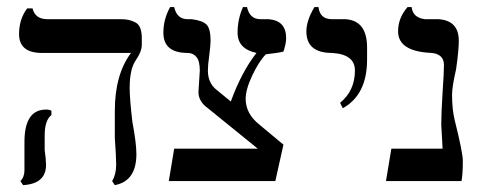

<svg xmlns="http://www.w3.org/2000/svg" viewBox="-20 -540 1395 556"><path d="M312.5 -3.9 304.7 -15.6Q316.4 -35.2 316.4 -62.5Q316.4 -85.9 312.5 -140.6Q312.5 -191.4 312.5 -218.8Q312.5 -324.2 359.4 -386.7H101.6Q35.2 -386.7 35.2 -441.4Q35.2 -484.4 58.6 -515.6H74.2Q82 -484.4 117.2 -484.4H332Q355.5 -484.4 373 -474.6Q390.6 -464.8 390.6 -429.7V-410.2Q390.6 -390.6 373 -365.2Q355.5 -339.8 355.5 -285.2Q355.5 -253.9 363.3 -187.5Q375 -125 375 -93.8Q375 -15.6 312.5 -3.9ZM46.9 -3.9 39.1 -15.6Q50.8 -27.3 50.8 -46.9Q50.8 -62.5 50.8 -85.9Q50.8 -113.3 50.8 -128.9Q50.8 -222.7 113.3 -222.7Q125 -222.7 128.9 -218.8V-207Q109.4 -191.4 109.4 -148.4Q109.4 -132.8 109.4 -105.5Q113.3 -78.1 113.3 -62.5Q113.3 -7.8 46.9 -3.9Z M800.8 -390.6Q785.2 -386.7 750 -382.8Q730.5 -363.3 710.9 -322.3Q691.4 -281.2 691.4 -253.9Q691.4 -210.9 730.5 -179.7L800.8 -121.1L777.3 -15.6H468.8L484.4 -109.4H726.6L582 -226.6Q554.7 -246.1 554.7 -273.4L558.6 -335.9Q558.6 -363.3 548.8 -375Q539.1 -386.7 523.4 -386.7Q453.1 -386.7 453.1 -445.3Q453.1 -484.4 472.7 -519.5H484.4Q492.2 -484.4 523.4 -484.4H535.2Q566.4 -480.5 578.1 -468.8Q589.8 -457 589.8 -421.9Q589.8 -410.2 585.9 -378.9Q582 -351.6 582 -335.9Q582 -300.8 605.5 -281.2L648.4 -246.1Q679.7 -332 722.7 -386.7Q668 -398.4 668 -445.3Q668 -484.4 683.6 -519.5H695.3Q703.1 -484.4 734.4 -484.4H757.8Q808.6 -480.5 808.6 -429.7Q808.6 -414.1 800.8 -390.6Z M972.7 -226.6 964.8 -242.2Q1007.8 -277.3 1007.8 -335.9Q1007.8 -382.8 941.4 -386.7Q867.2 -386.7 867.2 -449.2Q867.2 -480.5 890.6 -519.5H902.3Q906.2 -484.4 941.4 -484.4H980.5Q1043 -480.5 1043 -402.3V-367.2Q1043 -265.6 972.7 -226.6Z M1316.4 -15.6H1097.7L1113.3 -109.4H1261.7L1257.8 -179.7Q1257.8 -210.9 1261.7 -273.4Q1265.6 -328.1 1265.6 -351.6Q1265.6 -382.8 1230.5 -386.7Q1132.8 -390.6 1132.8 -449.2Q1132.8 -488.3 1160.2 -519.5H1171.9Q1175.8 -488.3 1210.9 -484.4H1250Q1308.6 -480.5 1308.6 -421.9Q1308.6 -394.5 1300.8 -339.8Q1289.1 -289.1 1289.1 -265.6Q1289.1 -222.7 1296.9 -191.4Q1320.3 -97.7 1320.3 -74.2Q1320.3 -35.2 1316.4 -15.6Z"/></svg>

Font: 和音 by 宁静之雨，公众号njzyshare
Style: Regular
Weight: 400
Designer: Steve Matteson
Foundry: Ascender Corporation
Version: Version 6.00;June 8, 2018;FontCreator 11.0.0.2388 32-bit